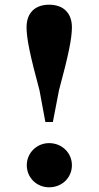

<svg xmlns="http://www.w3.org/2000/svg" viewBox="-20 -781 420 817"><path d="M189 16C244 16 286 -25 286 -78C286 -130 244 -172 189 -172C136 -172 94 -130 94 -78C94 -25 136 16 189 16ZM189 -761C130 -761 93 -727 93 -665C93 -617 108 -545 148 -397L173 -262H205L231 -397C271 -545 286 -617 286 -665C286 -727 248 -761 189 -761Z"/></svg>

Font: Noto Serif CJK SC Black
Style: Regular
Weight: 900
Designer: Ryoko NISHIZUKA 西塚涼子 (kana & ideographs); Frank Grießhammer (Latin, Greek & Cyrillic); Wenlong ZHANG 张文龙 (bopomofo); San
Foundry: Adobe
Version: Version 2.001;hotconv 1.1.0;makeotfexe 2.6.0